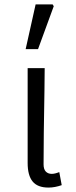

<svg xmlns="http://www.w3.org/2000/svg" viewBox="-20 -839 342 868"><path d="M105 -102V-531H182L181 -432Q177 -212 177 -96Q177 -74 187 -63.5Q197 -53 214 -53Q228 -53 248 -61L259 -2Q228 9 199 9Q150 9 127.5 -18.5Q105 -46 105 -102ZM141 -819H218L223 -811L152 -617H96Z"/></svg>

Font: Nebula Sans Book
Style: Regular
Weight: 400
Designer: Paul D. Hunt for Adobe (as Source Sans)
Foundry: Nebula Entertainment & Broadcasting LLC
Version: Version 1.010